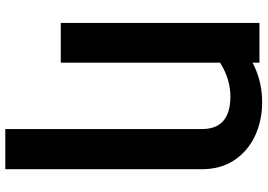

<svg xmlns="http://www.w3.org/2000/svg" viewBox="-158 -618 980 703"><g transform="rotate(90 331.5 -267.0)"><path d="M600.1 203.1H453.1V-516.1Q453.1 -552.2 439.5 -575.4Q425.8 -598.6 399.2 -609.9Q372.6 -621.1 335 -621.1Q275.9 -621.1 221.7 -590.3Q167.5 -559.6 120.1 -502.9V-634.3Q165 -682.1 225.1 -709.7Q285.2 -737.3 354.5 -737.3Q422.4 -737.3 478 -711.2Q533.7 -685.1 566.9 -635.5Q600.1 -585.9 600.1 -516.1ZM210 -727.5V0H64.5V-727.5Z"/></g></svg>

Font: Inter 18pt
Style: Bold
Weight: 700
Designer: Rasmus Andersson
Foundry: rsms
Version: Version 4.001;git-66647c0bb